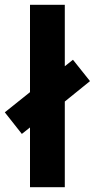

<svg xmlns="http://www.w3.org/2000/svg" viewBox="-46 -780 395 800"><path d="M79 0V-249L45 -222L-26 -312L79 -396V-760H224V-504L258 -531L329 -442L224 -357V0Z"/></svg>

Font: Noto Sans Thai ExtCond ExtBd
Style: Regular
Weight: 800
Width: 2
Designer: Monotype Design Team
Foundry: Monotype Imaging Inc.
Version: Version 2.002; ttfautohint (v1.8.4.7-5d5b)